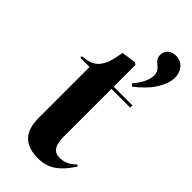

<svg xmlns="http://www.w3.org/2000/svg" viewBox="-272 -911 980 980"><g transform="rotate(45 218.5 -420.5)"><path d="M314 -584 301.8 -596.2Q354 -656.7 354 -706.1Q354 -733.9 325.2 -755.9Q300.8 -773.9 300.8 -800.8Q300.8 -825.2 317.9 -840.1Q335 -855 359.9 -855Q395.5 -855 416.3 -831.1Q437 -807.1 437 -772Q437 -731.4 407 -682.1Q377 -632.8 314 -584ZM231 14.2Q163.1 14.2 126.5 -21.2Q89.8 -56.6 89.8 -136.2V-502H22.9V-513.2Q58.1 -516.1 81.3 -525.6Q104.5 -535.2 119.6 -555.4Q134.8 -575.7 143.1 -602.3Q151.4 -628.9 158.2 -671.9L236.8 -683.1L248 -674.8V-518.1H382.8V-502H248V-157.2Q248 -111.3 262.2 -88.6Q276.4 -65.9 309.1 -65.9Q359.9 -65.9 397.9 -106.9L405.8 -99.1Q369.6 -42 329.1 -13.9Q288.6 14.2 231 14.2Z"/></g></svg>

Font: Display Regular
Style: Bold
Weight: 700
Designer: Latin by Veronika Burian and Jose Scaglione. Greek by Irene Vlachou. Cyrillic by Vera Evstafieva.
Foundry: TypeTogether
Version: Version 3.002